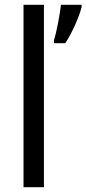

<svg xmlns="http://www.w3.org/2000/svg" viewBox="-20 -780 360 800"><path d="M163 0V-760H78V0ZM320 -751V-760H234C230 -721 215 -644 205 -612V-600H252C279 -640 311 -712 320 -751Z"/></svg>

Font: Noto Sans Lao SemiCondensed
Style: Regular
Weight: 400
Width: 4
Designer: Monotype Design Team
Foundry: Monotype Imaging Inc.
Version: Version 2.004